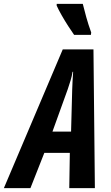

<svg xmlns="http://www.w3.org/2000/svg" viewBox="-82 -972 572 992"><path d="M-62 0 242.2 -716.8H400.9L408.2 0H275.9L278.8 -182.1H147L75.2 0ZM189 -292H285.2L291 -508.8Q292 -533.2 293 -555.4Q293.9 -577.6 295.9 -601.1H293Q289.6 -579.1 283 -557.4Q276.4 -535.6 268.1 -511.2ZM300.8 -792Q288.6 -809.1 270.5 -837.2Q252.4 -865.2 236.1 -894Q219.7 -922.9 210.9 -942.9V-952.1H345.7Q353.5 -919.9 363.8 -883.1Q374 -846.2 389.2 -804.2L387.7 -792Z"/></svg>

Font: Open Sans Condensed
Style: Bold Italic
Weight: 700
Width: 3
Italic angle: -12°
Designer: Monotype Design Team
Foundry: Monotype Imaging Inc.
Version: Version 3.003; ttfautohint (v1.8.4)